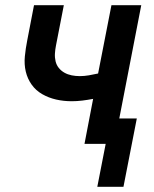

<svg xmlns="http://www.w3.org/2000/svg" viewBox="-20 -550 590 734"><path d="M352 164 384 0H303L336 -172Q315 -168 294.5 -165.5Q274 -163 254 -163Q223 -163 194.5 -169.5Q166 -176 141.5 -190Q117 -204 101 -226.5Q85 -249 78.5 -276.5Q72 -304 75 -334.5Q78 -365 84 -395L110 -530H224L194 -376Q191 -361 190 -345.5Q189 -330 192.5 -315.5Q196 -301 205 -290Q214 -279 226.5 -272Q239 -265 254 -262Q269 -259 285 -259Q302 -259 319.5 -262Q337 -265 355 -269L406 -530H520L436 -97H503L452 164Z"/></svg>

Font: Lode Term
Style: Bold Italic
Weight: 700
Italic angle: -11°
Monospace: yes
Designer: Belleve Invis
Foundry: Belleve Invis
Version: Version 29.2.0